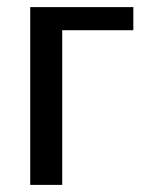

<svg xmlns="http://www.w3.org/2000/svg" viewBox="-20 -520 405 540"><path d="M65 0V-500H355V-435H155V0Z"/></svg>

Font: Cuprum
Style: Regular
Weight: 400
Designer: Jovanny Lemonad
Foundry: Jovanny Lemonad
Version: Version 3.000